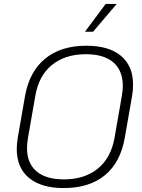

<svg xmlns="http://www.w3.org/2000/svg" viewBox="-20 -943 718 974"><path d="M65 -187Q65 -211 70 -244L107 -456Q129 -580 209 -645.5Q289 -711 418 -711Q533 -711 594 -659.5Q655 -608 655 -514Q655 -481 650 -456L613 -244Q591 -119 512 -54Q433 11 303 11Q189 11 127 -40.5Q65 -92 65 -187ZM561 -244 598 -456Q603 -486 603 -507Q603 -585 555 -626.5Q507 -668 416 -668Q310 -668 243 -613Q176 -558 159 -456L122 -244Q117 -212 117 -192Q117 -115 165 -74Q213 -33 304 -33Q409 -33 476 -87.5Q543 -142 561 -244ZM516 -923H572L452 -782H411Z"/></svg>

Font: KoHo Light
Style: Italic
Weight: 300
Italic angle: -10°
Version: Version 1.000; ttfautohint (v1.6)